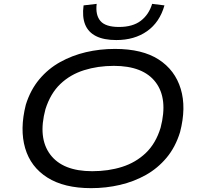

<svg xmlns="http://www.w3.org/2000/svg" viewBox="-20 -968 1036 997"><path d="M453 9Q313 9 226 -46Q139 -101 110.5 -199Q82 -297 114 -424Q138 -501 184 -556Q230 -611 292 -645.5Q354 -680 426 -697Q498 -714 577 -714Q719 -714 804 -659Q889 -604 918.5 -506.5Q948 -409 915 -282Q891 -204 845 -149Q799 -94 737.5 -59.5Q676 -25 603.5 -8Q531 9 453 9ZM459 -79Q543 -79 614 -101.5Q685 -124 737 -173.5Q789 -223 814 -305Q853 -455 788.5 -540.5Q724 -626 571 -626Q488 -626 416.5 -603.5Q345 -581 293.5 -532Q242 -483 216 -401Q176 -252 241 -165.5Q306 -79 459 -79ZM584 -760Q519 -760 478.5 -780.5Q438 -801 422 -841Q406 -881 414 -940L482 -948Q475 -890 501.5 -859Q528 -828 598 -828Q669 -828 711 -860Q753 -892 770 -948L834 -940Q809 -852 743.5 -806Q678 -760 584 -760Z"/></svg>

Font: Nunito Sans 7pt Expanded
Style: Italic
Weight: 400
Width: 7
Italic angle: -9°
Designer: Vernon Adams
Foundry: Vernon Adams
Version: Version 3.101;gftools[0.9.27]